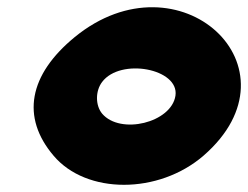

<svg xmlns="http://www.w3.org/2000/svg" viewBox="-20 -566 690 534"><path d="M188 -463C60 -358 38 -240 129 -133C220 -25 421 -25 546 -133C828 -378 478 -700 188 -463ZM468 -300C457 -225 315 -190 264 -250C245 -273 245 -313 264 -338C315 -406 479 -375 468 -300Z"/></svg>

Font: Hussar Skorodowane
Style: Ky
Weight: 700
Foundry: Cannot Into Space Fonts
Version: Version 0.892